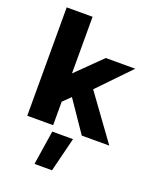

<svg xmlns="http://www.w3.org/2000/svg" viewBox="-166 -773 924 1122"><g transform="rotate(20 296.0 -212.0)"><path d="M51 -674H212V-322L367 -474H550L360 -277L561 0H390L259 -192L212 -146V0H51ZM220 37H349L296 250H187Z"/></g></svg>

Font: Kanit SemiBold
Style: Regular
Weight: 600
Designer: Katatrad Team
Foundry: CadsonDemak
Version: Version 1.030